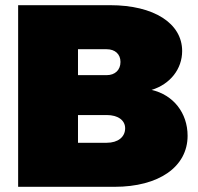

<svg xmlns="http://www.w3.org/2000/svg" viewBox="-20 -721 764 741"><path d="M405 -701H50V0H422C593 0 704 -77 704 -197C704 -285 649 -355 565 -374C637 -396 683 -455 683 -524C683 -631 574 -701 405 -701ZM392 -431H281V-531H392C424 -531 445 -512 445 -482C445 -451 424 -431 392 -431ZM392 -170H281V-277H392C435 -277 463 -257 463 -226C463 -192 435 -170 392 -170Z"/></svg>

Font: Montserrat arm Black
Style: Regular
Weight: 900
Designer: Julieta Ulanovsky
Foundry: Julieta Ulanovsky
Version: Version 6.000;PS 006.000;hotconv 1.0.88;makeotf.lib2.5.64775